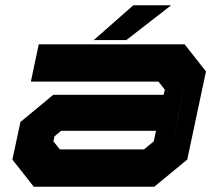

<svg xmlns="http://www.w3.org/2000/svg" viewBox="-20 -708 828 728"><path d="M108 0 27 -103 57.5 -245.5 182 -348.5H600.5L605 -368L581 -398.5H97L127 -540H680L761 -437L690 -103L565 0ZM207 -141.5H526L563 -172L571.5 -212H212L186.5 -191L182.5 -172ZM627.5 -137 684.5 -403 657.5 -278ZM335.5 -556 485.5 -688H629L459 -556Z"/></svg>

Font: Tourney Expanded Black
Style: Italic
Weight: 900
Width: 7
Italic angle: -12°
Designer: Tyler Finck
Foundry: Etcetera Type Co
Version: Version 1.010; ttfautohint (v1.8.3)